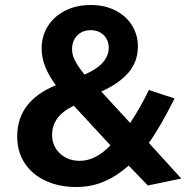

<svg xmlns="http://www.w3.org/2000/svg" viewBox="-20 -739 756 770"><path d="M300 -94Q252 -94 220.5 -123.5Q189 -153 189 -198Q189 -236 210.5 -265Q232 -294 276 -315L423 -156Q363 -94 300 -94ZM502 -246 386 -372Q456 -403 494.5 -447Q533 -491 533 -553Q533 -599 509.5 -637Q486 -675 443 -697Q400 -719 344 -719Q286 -719 241 -696Q196 -673 171.5 -633.5Q147 -594 147 -545Q147 -507 161.5 -471Q176 -435 204 -397Q49 -334 49 -192Q49 -130 79.5 -84Q110 -38 164 -13.5Q218 11 285 11Q346 11 397.5 -11Q449 -33 496 -75L573 5L707 -23L577 -166Q622 -228 680 -344L577 -378Q544 -309 502 -246ZM344 -618Q375 -618 395.5 -598.5Q416 -579 416 -547Q416 -514 390.5 -486.5Q365 -459 319 -440Q293 -472 281 -495.5Q269 -519 269 -542Q269 -575 289.5 -596.5Q310 -618 344 -618Z"/></svg>

Font: Geom SemiBold
Style: Bold
Weight: 600
Version: Version 1.102